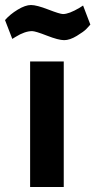

<svg xmlns="http://www.w3.org/2000/svg" viewBox="-58 -745 380 765"><path d="M62 -500H196V0H62ZM70 -621Q41 -621 4 -598L-9 -590L-38 -665Q-18 -688 12.5 -706.5Q43 -725 65.5 -725Q88 -725 134.5 -707Q181 -689 193 -689Q217 -689 259 -714L273 -723L302 -647Q296 -640 286 -629.5Q276 -619 248 -602Q220 -585 197.5 -585Q175 -585 129 -603Q83 -621 70 -621Z"/></svg>

Font: Titillium Web
Style: Bold
Weight: 700
Version: Version 1.001;PS 57.000;hotconv 1.0.70;makeotf.lib2.5.55311